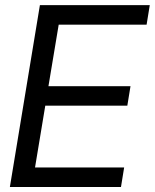

<svg xmlns="http://www.w3.org/2000/svg" viewBox="-20 -748 619 768"><path d="M19.5 0 139.6 -727.5H579.1L566.4 -649.4H214.8L173.8 -403.3H502L489.3 -325.2H161.1L120.1 -78.1H476.6L463.9 0Z"/></svg>

Font: Inter Tight
Style: Italic
Weight: 400
Italic angle: -9.39999°
Designer: Rasmus Andersson
Foundry: rsms
Version: Version 3.002